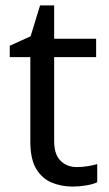

<svg xmlns="http://www.w3.org/2000/svg" viewBox="-20 -679 401 709"><path d="M264 -62Q284 -62 305 -65.5Q326 -69 339 -73V-6Q325 1 299 5.5Q273 10 249 10Q207 10 171.5 -4.5Q136 -19 114 -55Q92 -91 92 -156V-468H16V-510L93 -545L128 -659H180V-536H335V-468H180V-158Q180 -109 203.5 -85.5Q227 -62 264 -62Z"/></svg>

Font: Noto Sans Tifinagh Hawad
Style: Regular
Weight: 400
Designer: JamraPatel
Foundry: JamraPatel LLC
Version: Version 2.006; ttfautohint (v1.8.4.7-5d5b)